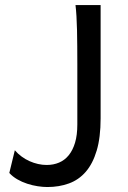

<svg xmlns="http://www.w3.org/2000/svg" viewBox="-20 -733 511 765"><path d="M168.5 12.2Q150.9 12.2 130.1 9Q109.4 5.9 88.4 -1Q67.4 -7.8 48.8 -18.6Q30.3 -29.3 17.1 -43.9L39.1 -134.3Q51.3 -120.1 66.4 -109.1Q81.5 -98.1 97.9 -90.8Q114.3 -83.5 131.6 -79.6Q148.9 -75.7 166 -75.7Q192.9 -75.7 215.3 -85.2Q237.8 -94.7 253.9 -114.5Q270 -134.3 279.1 -164.6Q288.1 -194.8 288.1 -236.8V-478.5Q288.1 -514.2 287.8 -548.1Q287.6 -582 286.9 -612.1Q286.1 -642.1 284.7 -667.7Q283.2 -693.4 280.8 -712.9H380.9V-261.2Q380.9 -185.1 365.2 -132.8Q349.6 -80.6 321.5 -48.3Q293.5 -16.1 254.4 -2Q215.3 12.2 168.5 12.2Z"/></svg>

Font: Andika Basic
Style: Regular
Weight: 400
Designer: Annie Olsen & Victor Gaultney
Foundry: SIL International
Version: Version 1.000